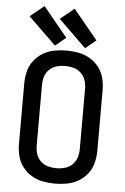

<svg xmlns="http://www.w3.org/2000/svg" viewBox="-64 -1026 703 1079"><g transform="rotate(5 288.0 -486.5)"><path d="M288 8Q322 8 356 1.5Q390 -5 420 -22.5Q450 -40 471 -67.5Q492 -95 500.5 -128.5Q509 -162 509 -197V-539Q509 -573 500.5 -606.5Q492 -640 471 -667.5Q450 -695 420 -712.5Q390 -730 356 -736.5Q322 -743 288 -743Q254 -743 220 -736.5Q186 -730 156 -712.5Q126 -695 105 -667.5Q84 -640 75.5 -606.5Q67 -573 67 -539V-197Q67 -162 75.5 -128.5Q84 -95 105 -67.5Q126 -40 156 -22.5Q186 -5 220 1.5Q254 8 288 8ZM288 -79Q264 -79 240.5 -85.5Q217 -92 199 -109Q181 -126 174 -149.5Q167 -173 167 -197V-539Q167 -563 174 -586Q181 -609 199 -626Q217 -643 240.5 -649.5Q264 -656 288 -656Q312 -656 335.5 -649.5Q359 -643 377 -626Q395 -609 402.5 -586Q410 -563 410 -539V-197Q410 -173 402.5 -149.5Q395 -126 377 -109Q359 -92 335.5 -85.5Q312 -79 288 -79ZM390 -765 450 -814 313 -981 234 -917ZM220 -765 280 -814 143 -981 64 -917Z"/></g></svg>

Font: Iosevka Sparkle Medium
Style: Regular
Weight: 500
Designer: Belleve Invis
Foundry: Belleve Invis
Version: Version 4.5.0; ttfautohint (v1.8.3)